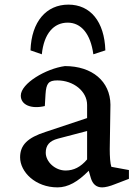

<svg xmlns="http://www.w3.org/2000/svg" viewBox="-20 -802 601 831"><path d="M229 9C274 9 317 -15 364 -63L373 -32C381 -5 397 9 422 9C436 9 456 4 478 -5L538 -28V-66L462 -80C457 -94 455 -125 455 -156L458 -349C457 -450 379 -516 261 -516C179 -505 70 -441 70 -388C70 -348 115 -329 174 -343L177 -394C180 -441 190 -454 228 -454C298 -454 357 -407 357 -348V-291L177 -231C99 -206 67 -174 67 -121C67 -58 133 9 229 9ZM112 -584 161 -567C170 -656 212 -704 273 -704C331 -704 372 -656 384 -567L436 -584C432 -709 371 -782 276 -782C181 -782 116 -709 112 -584ZM178 -141C178 -172 193 -192 231 -202L357 -235V-112C329 -79 299 -64 264 -64C218 -64 178 -102 178 -141Z"/></svg>

Font: TPK Tissa Web Medium
Style: Regular
Weight: 500
Designer: Jacques Le Bailly, Suppakit Chalermlarp | Katatrad Co.,Ltd.
Foundry: Jacques Le Bailly, Cadson Demak Co.,Ltd.
Version: Version 5.000;Glyphs 3.1.2 (3151)